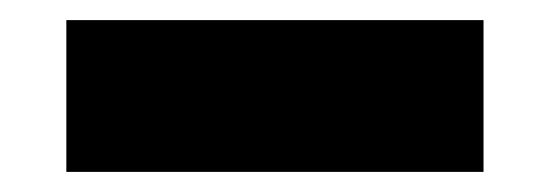

<svg xmlns="http://www.w3.org/2000/svg" viewBox="-20 -376 547 191"><path d="M46 -356H461V-205H46Z"/></svg>

Font: Encode Sans Narrow
Style: Black
Weight: 900
Designer: Pablo Impallari, Andres Torresi
Foundry: Pablo Impallari, Andres Torresi
Version: Version 1.000; ttfautohint (v1.00) -l 8 -r 50 -G 200 -x 14 -